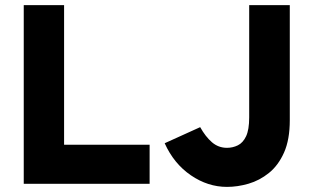

<svg xmlns="http://www.w3.org/2000/svg" viewBox="-20 -720 1222 752"><path d="M73 0V-700H231V-153H566V0ZM869 12Q794 12 727.5 -33.5Q661 -79 625 -159L764 -222Q785 -184.5 810.2 -162.8Q835.5 -141 869 -141Q891.5 -141 911.5 -150.8Q931.5 -160.5 943.8 -186.2Q956 -212 956 -260V-700H1115V-249Q1115 -173 1092.5 -122.5Q1070 -72 1033.2 -42.5Q996.5 -13 953.5 -0.5Q910.5 12 869 12Z"/></svg>

Font: Overpass Black
Style: Regular
Weight: 900
Designer: Delve Withrington, Dave Bailey, Thomas Jockin
Foundry: Delve Fonts LLC
Version: Version 4.000; ttfautohint (v1.8.3)